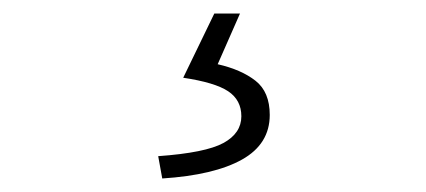

<svg xmlns="http://www.w3.org/2000/svg" viewBox="-20 -22 630 284"><path d="M220 242 214 209Q284 204 310.5 189.5Q337 175 337 150Q337 126 317.5 113Q298 100 251 93L297 -2H335L302 73Q337 81 358 97.5Q379 114 379 148Q379 191 338 214Q297 237 220 242Z"/></svg>

Font: Noto Sans JP ExtraLight
Style: Regular
Weight: 250
Designer: Ryoko NISHIZUKA  (kana, bopomofo & ideographs); Paul D. Hunt (Latin, Greek & Cyrillic); Sandoll Communications , Soo-you
Foundry: Adobe
Version: Version 2.004-H2;hotconv 1.0.118;makeotfexe 2.5.65603